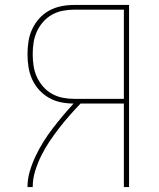

<svg xmlns="http://www.w3.org/2000/svg" viewBox="-20 -755 640 775"><path d="M91 0Q91 -33 100.5 -64.5Q110 -96 124 -125.5Q138 -155 155.5 -183Q173 -211 193 -237Q213 -263 234 -288Q255 -313 277 -337Q252 -337 226.5 -342Q201 -347 178 -360Q155 -373 137.5 -392.5Q120 -412 109.5 -435.5Q99 -459 95 -484.5Q91 -510 91 -536Q91 -562 95 -588Q99 -614 110 -637.5Q121 -661 138.5 -680.5Q156 -700 179 -712.5Q202 -725 227.5 -730Q253 -735 279 -735H501V0H480V-337H305Q282 -313 260 -288Q238 -263 218 -237Q198 -211 179.5 -183.5Q161 -156 146.5 -126.5Q132 -97 122 -65Q112 -33 112 0ZM279 -356H480V-716H279Q256 -716 233 -711.5Q210 -707 189.5 -695.5Q169 -684 153.5 -666Q138 -648 128.5 -627Q119 -606 115.5 -582.5Q112 -559 112 -536Q112 -513 115.5 -489.5Q119 -466 128.5 -445Q138 -424 153.5 -406Q169 -388 189.5 -376.5Q210 -365 233 -360.5Q256 -356 279 -356Z"/></svg>

Font: Zed Sans Thin Extended
Style: Regular
Weight: 100
Width: 7
Designer: Belleve Invis
Foundry: Belleve Invis
Version: Version 1.0.0; ttfautohint (v1.8.4)